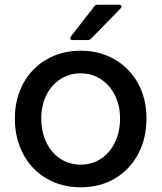

<svg xmlns="http://www.w3.org/2000/svg" viewBox="-20 -783 685 814"><path d="M43 -281Q43 -364 78.5 -429Q114 -494 177.5 -531Q241 -568 322 -568Q403 -568 466.5 -531Q530 -494 565.5 -429Q601 -364 601 -281Q601 -197 566 -130.5Q531 -64 467.5 -26.5Q404 11 322 11Q241 11 177.5 -26Q114 -63 78.5 -129.5Q43 -196 43 -281ZM489 -281Q489 -335 467.5 -378.5Q446 -422 408 -447Q370 -472 322 -472Q274 -472 236 -447.5Q198 -423 176.5 -379.5Q155 -336 155 -281Q155 -224 176.5 -179.5Q198 -135 236 -110Q274 -85 322 -85Q370 -85 408 -110Q446 -135 467.5 -180Q489 -225 489 -281ZM289 -613Q278 -613 278 -621Q278 -625 281 -629L379 -755Q384 -763 395 -763H484Q495 -763 495 -756Q495 -751 491 -747L367 -620Q360 -613 351 -613Z"/></svg>

Font: Open Sauce Two Medium
Style: Regular
Weight: 500
Designer: Alfredo Marco Pradil
Foundry: Creative Sauce Fz LLC
Version: Version 1.477